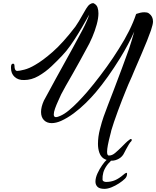

<svg xmlns="http://www.w3.org/2000/svg" viewBox="-20 -739 993 1221"><path d="M689 283Q676 283 663 279.5Q650 276 639 269Q620 256 611.5 231Q603 206 603 176Q603 131 615.5 82.5Q628 34 639 3Q650 -28 666.5 -71Q683 -114 702 -163Q728 -232 755 -303.5Q782 -375 800 -427Q808 -450 817 -480Q826 -510 834 -539Q799 -459 743 -368Q706 -308 666.5 -252.5Q627 -197 589 -152Q562 -120 525.5 -84Q489 -48 448.5 -18Q408 12 368 30Q352 37 337 40.5Q322 44 309 44Q278 44 259.5 25Q241 6 241 -27Q241 -59 259 -99Q269 -117 289 -154Q309 -191 334 -237L440 -429Q475 -492 504.5 -548.5Q534 -605 548 -647Q544 -640 540 -633Q536 -626 532 -619Q502 -565 476 -523Q452 -484 427 -448.5Q402 -413 375 -385Q346 -354 307.5 -317.5Q269 -281 224.5 -255.5Q180 -230 133 -230Q96 -229 73 -250Q50 -271 50 -306V-312Q50 -329 58 -333Q60 -334 63 -334Q72 -334 72 -321Q72 -288 90 -288Q103 -288 134.5 -296Q166 -304 203 -326Q251 -353 315.5 -409.5Q380 -466 459 -569Q471 -586 482 -604.5Q493 -623 503 -641Q516 -664 528 -684Q540 -704 552 -712Q563 -719 571 -719Q577 -719 581 -715Q595 -707 600.5 -691Q606 -675 606 -654Q606 -623 595 -583Q584 -543 566.5 -502Q549 -461 528 -425Q510 -391 487.5 -350.5Q465 -310 443 -271Q418 -228 398 -192.5Q378 -157 369 -139Q360 -119 349 -95Q338 -71 330 -48.5Q322 -26 322 -11Q322 6 336 6Q345 6 363 -2Q389 -13 418.5 -37.5Q448 -62 477.5 -92.5Q507 -123 533 -153Q559 -183 576 -205Q617 -256 658.5 -313.5Q700 -371 736 -429Q773 -487 801 -543Q829 -599 845 -648L848 -651Q859 -655 872 -658Q885 -661 898 -661Q906 -661 914 -659.5Q922 -658 928 -653Q953 -635 953 -602Q953 -585 940 -546Q930 -517 914.5 -478.5Q899 -440 878 -391L840 -303Q836 -292 830 -279.5Q824 -267 819 -253Q807 -227 796 -201.5Q785 -176 779 -160Q769 -136 756 -102.5Q743 -69 729.5 -32.5Q716 4 705 36.5Q694 69 688 90Q687 96 685 103.5Q683 111 681 119Q671 157 666 183.5Q661 210 661 226Q661 250 672 250Q692 251 712.5 233.5Q733 216 755 194Q767 182 779 170Q791 158 804 149Q808 145 812 145Q818 145 818 151Q818 156 814 160Q808 165 799 180Q790 195 782 210Q774 225 770 233Q759 257 736.5 270Q714 283 689 283ZM644 462Q613 462 600 449Q587 436 587 416Q587 392 600 363.5Q613 335 630 311Q647 287 658 278Q669 269 677 269Q687 269 687 278Q687 284 678 292Q669 300 661 311Q643 336 637 358.5Q631 381 632 402Q632 410 639 414Q646 418 654 418Q686 418 711.5 407Q737 396 765 372Q788 352 788 366Q788 384 775 397Q760 412 737 427Q714 442 689.5 452Q665 462 644 462Z"/></svg>

Font: Birthstone Bounce Medium
Style: Regular
Weight: 500
Designer: Robert E. Leuschke
Foundry: Rob Leuschke
Version: Version 1.010; ttfautohint (v1.8.3)